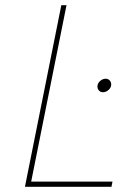

<svg xmlns="http://www.w3.org/2000/svg" viewBox="-20 -719 531 739"><path d="M100 -20H413L409 0H76L216 -699H236ZM408 -394Q408 -382 398 -373Q388 -364 376 -364Q367 -364 361 -370.5Q355 -377 355 -386Q355 -398 365 -407Q375 -416 387 -416Q396 -416 402 -409.5Q408 -403 408 -394Z"/></svg>

Font: Gontserrat Thin
Style: Italic
Weight: 250
Italic angle: -11.3°
Designer: Julieta Ulanovsky
Foundry: Julieta Ulanovsky
Version: Version 6.001